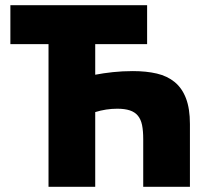

<svg xmlns="http://www.w3.org/2000/svg" viewBox="-20 -720 791 740"><path d="M547 -550H347V-432Q378 -438 415 -442Q452 -446 492 -446Q544 -446 584.5 -436.5Q625 -427 653.5 -403.5Q682 -380 697 -340.5Q712 -301 712 -242V0H532V-184Q532 -216 527.5 -238Q523 -260 511.5 -274Q500 -288 480.5 -294.5Q461 -301 432 -301Q389 -301 347 -288V0H167V-550H20V-700H547Z"/></svg>

Font: Tilda Sans Black
Style: Regular
Weight: 900
Designer: ParaType Ltd
Foundry: ParaType Ltd
Version: Version 1.009